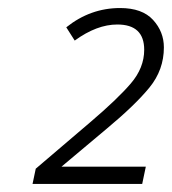

<svg xmlns="http://www.w3.org/2000/svg" viewBox="-20 -874 428 478"><path d="M61 -416H334L343 -459H133L245 -553Q316 -612 352 -656Q388 -700 388 -756Q388 -795 361 -824.5Q334 -854 279 -854Q205 -854 145 -806L166 -773Q221 -813 272 -813Q339 -813 339 -750Q339 -705 305.5 -666Q272 -627 205 -570L69 -454Z"/></svg>

Font: Noto Sans UI Light
Style: Italic
Weight: 300
Italic angle: -12°
Designer: Monotype Design Team
Foundry: Monotype Imaging Inc.
Version: Version 1.901